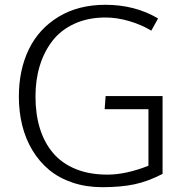

<svg xmlns="http://www.w3.org/2000/svg" viewBox="-20 -759 757 790"><path d="M400.9 11.2Q334.5 11.2 278.6 -7.6Q222.7 -26.4 182.1 -60.1Q141.6 -93.8 113.5 -140.4Q85.4 -187 71.5 -242.9Q57.6 -298.8 57.6 -361.3Q57.6 -471.2 98.6 -555.9Q139.6 -640.6 220.9 -689.9Q302.2 -739.3 413.6 -739.3Q535.6 -739.3 630.4 -683.1L602.5 -632.8Q562.5 -657.2 512 -672.1Q461.4 -687 414.1 -687Q342.8 -687 286.9 -661.6Q231 -636.2 196.3 -591.6Q161.6 -546.9 143.8 -488.8Q126 -430.7 126 -362.3Q126 -289.6 144 -231Q162.1 -172.4 198.2 -129.6Q234.4 -86.9 291 -63.7Q347.7 -40.5 421.9 -40.5Q498.5 -40.5 590.8 -77.1V-309.6H410.6L414.6 -363.8H648.9V-43.5Q589.4 -12.7 533.4 -0.7Q477.5 11.2 400.9 11.2Z"/></svg>

Font: Oxygen Light
Style: Regular
Weight: 300
Designer: vernon adams
Foundry: Vernon Adams
Version: Version Release 0.2.3 webfont; ttfautohint (v0.93.3-1d66) -l